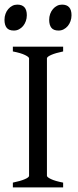

<svg xmlns="http://www.w3.org/2000/svg" viewBox="-22 -819 340 839"><path d="M34.2 0V-21Q67.4 -27.8 86.2 -35.9Q105 -43.9 105 -50.8V-564Q105 -569.8 87.2 -578.6Q69.3 -587.4 34.2 -594.2V-615.2H253.9V-594.2Q220.7 -587.4 201.9 -579.1Q183.1 -570.8 183.1 -564V-50.8Q183.1 -44.9 200.9 -36.4Q218.8 -27.8 253.9 -21V0ZM290.5 -752.4Q290.5 -738.8 286.1 -726.6Q281.7 -714.4 274.2 -705.3Q266.6 -696.3 256.3 -690.9Q246.1 -685.5 233.9 -685.5Q211.9 -685.5 202.4 -697.8Q192.9 -710 192.9 -732.4Q192.9 -746.1 197.3 -758.3Q201.7 -770.5 209.5 -779.5Q217.3 -788.6 227.3 -793.7Q237.3 -798.8 249 -798.8Q290.5 -798.8 290.5 -752.4ZM95.2 -752.4Q95.2 -738.8 90.8 -726.6Q86.4 -714.4 78.9 -705.3Q71.3 -696.3 61 -690.9Q50.8 -685.5 38.6 -685.5Q16.6 -685.5 7.1 -697.8Q-2.4 -710 -2.4 -732.4Q-2.4 -746.1 2 -758.3Q6.3 -770.5 14.2 -779.5Q22 -788.6 32 -793.7Q42 -798.8 53.7 -798.8Q95.2 -798.8 95.2 -752.4Z"/></svg>

Font: Noto Serif Devanagari
Style: Bold
Weight: 700
Designer: Monotype Design Team
Foundry: Monotype Imaging Inc.
Version: Version 1.01